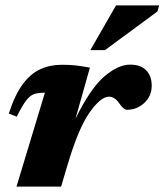

<svg xmlns="http://www.w3.org/2000/svg" viewBox="-20 -690 608 710"><path d="M146 -347H138.5Q118.5 -347 104 -341.2Q89.5 -335.5 75.5 -316.8Q61.5 -298 42 -258.5L12.5 -270Q35 -339.5 64.2 -378.8Q93.5 -418 129.5 -434.2Q165.5 -450.5 208.5 -450.5Q239 -450.5 260.5 -448Q282 -445.5 312.5 -440L259 -250.5Q314 -363 365.5 -407Q417 -451 461 -451Q500.5 -451 520.8 -429.8Q541 -408.5 541 -373.5Q541 -335 513.8 -309.5Q486.5 -284 449.5 -284Q437.5 -284 420.5 -308.5Q404 -332.5 383 -332.5Q352.5 -332.5 311.2 -274Q270 -215.5 230 -81L206 0H41ZM314 -504.5 409 -670H568.5L562 -647.5L368 -504.5Z"/></svg>

Font: Newsreader Text ExtraBold
Style: Italic
Weight: 800
Italic angle: -17°
Designer: Hugues Gentile
Foundry: Production Type
Version: Version 1.001